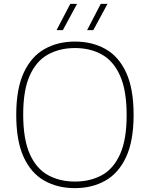

<svg xmlns="http://www.w3.org/2000/svg" viewBox="-20 -964 775 993"><path d="M367.5 9Q277.5 9 209 -29.8Q140.5 -68.5 102.2 -152Q64 -235.5 64 -370Q64 -504.5 102.8 -588Q141.5 -671.5 210 -710.2Q278.5 -749 367.5 -749Q457.5 -749 526 -710.2Q594.5 -671.5 632.8 -588Q671 -504.5 671 -370Q671 -235.5 632.2 -152Q593.5 -68.5 525 -29.8Q456.5 9 367.5 9ZM367.5 -25Q447 -25 507.2 -58.2Q567.5 -91.5 601.2 -167Q635 -242.5 635 -368Q635 -496 601.2 -572Q567.5 -648 507.2 -681.8Q447 -715.5 367.5 -715.5Q288.5 -715.5 228 -682Q167.5 -648.5 133.8 -573.2Q100 -498 100 -372Q100 -244 133.8 -168Q167.5 -92 228 -58.5Q288.5 -25 367.5 -25ZM430.5 -808 501 -944H536L462.5 -808ZM272.5 -808 343.5 -944H378.5L305 -808Z"/></svg>

Font: Encode Sans SmExp Th
Style: Regular
Weight: 100
Width: 6
Designer: Multiple Designers
Foundry: Impallari Type
Version: Version 3.002; ttfautohint (v1.8.3) -l 8 -r 50 -G 200 -x 14 